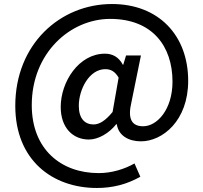

<svg xmlns="http://www.w3.org/2000/svg" viewBox="-20 -755 1012 955"><path d="M462 180C540 180 611 162 678 124L649 58C600 86 536 106 471 106C284 106 138 -12 138 -232C138 -492 330 -661 528 -661C738 -661 838 -525 838 -349C838 -211 762 -127 692 -127C634 -127 614 -165 634 -248L681 -479H607L593 -433H591C571 -471 540 -488 502 -488C372 -488 282 -348 282 -223C282 -120 342 -61 422 -61C470 -61 523 -93 558 -137H561C569 -81 619 -52 681 -52C788 -52 916 -154 916 -353C916 -579 769 -735 537 -735C278 -735 56 -534 56 -229C56 41 240 180 462 180ZM445 -136C403 -136 372 -164 372 -229C372 -309 423 -411 504 -411C532 -411 552 -399 570 -369L540 -198C504 -154 474 -136 445 -136Z"/></svg>

Font: Genne Gothic Medium
Style: Regular
Weight: 500
Designer: Ryoko NISHIZUKA (kana & ideographs); Paul D. Hunt (Latin, Greek & Cyrillic); Wenlong ZHANG (bopomofo); Sandoll Communica
Foundry: Adobe Systems Incorporated
Version: Version 1.004;PS 1.004;hotconv 16.6.51;makeotf.lib2.5.65220